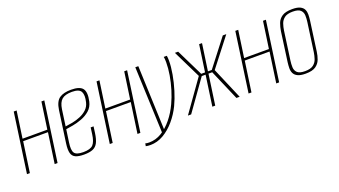

<svg xmlns="http://www.w3.org/2000/svg" viewBox="-55 -943 2643 1499"><g transform="rotate(-20 1266.5 -193.5)"><path d="M14 0 84 -495H108L76 -272H282L314 -495H338L268 0H244L280 -252H74L38 0Z M486 9Q441 9 416 -2.5Q391 -14 383.5 -42Q376 -70 383 -121L420 -385Q430 -454 464.5 -478Q499 -502 562 -502Q634 -502 657.5 -471Q681 -440 665 -367Q655 -323 624.5 -296.5Q594 -270 555 -255.5Q516 -241 479.5 -234.5Q443 -228 422 -225L407 -120Q398 -59 413.5 -35Q429 -11 487 -11Q546 -11 568.5 -35Q591 -59 599 -120L606 -173H630L623 -121Q616 -70 601.5 -42Q587 -14 559.5 -2.5Q532 9 486 9ZM425 -247Q451 -250 484.5 -256.5Q518 -263 550.5 -276.5Q583 -290 607 -312.5Q631 -335 639 -369Q653 -425 638 -454.5Q623 -484 563 -484Q506 -484 479 -461Q452 -438 444 -383Z M702 0 772 -495H796L764 -272H970L1002 -495H1026L956 0H932L968 -252H762L726 0Z M998 116Q988 116 977.5 115Q967 114 960 112L964 90Q971 92 978.5 93Q986 94 996 94Q1051 94 1099.5 64.5Q1148 35 1189 -15.5Q1230 -66 1259 -129Q1281 -176 1298 -231.5Q1315 -287 1324.5 -343.5Q1334 -400 1334 -450Q1334 -466 1333 -477.5Q1332 -489 1330 -495H1356Q1359 -477 1359 -454Q1359 -404 1348 -342Q1337 -280 1318 -218Q1299 -156 1275 -106Q1246 -46 1203 4.5Q1160 55 1108 85.5Q1056 116 998 116ZM1116 57 1094 -495H1119L1140 54Z M1351 0 1537 -262 1423 -495H1450L1560 -271H1592L1624 -494H1648L1616 -271H1648L1821 -495H1850L1669 -262L1781 0H1754L1645 -253H1614L1578 0H1554L1590 -253H1558L1378 0Z M1855 0 1925 -495H1949L1917 -272H2123L2155 -495H2179L2109 0H2085L2121 -252H1915L1879 0Z M2328 7Q2285 7 2262 -4.5Q2239 -16 2230 -35Q2221 -54 2221.5 -77.5Q2222 -101 2225 -125L2259 -372Q2264 -404 2275 -434Q2286 -464 2314.5 -483.5Q2343 -503 2400 -503Q2442 -503 2465 -491.5Q2488 -480 2496.5 -461Q2505 -442 2504.5 -419Q2504 -396 2501 -372L2467 -125Q2463 -93 2451.5 -62.5Q2440 -32 2412 -12.5Q2384 7 2328 7ZM2330 -13Q2376 -13 2399 -30.5Q2422 -48 2431 -75Q2440 -102 2444 -130L2477 -367Q2481 -395 2480 -421.5Q2479 -448 2461 -465.5Q2443 -483 2397 -483Q2351 -483 2328 -465.5Q2305 -448 2296 -421.5Q2287 -395 2283 -367L2250 -130Q2246 -102 2247 -75Q2248 -48 2266 -30.5Q2284 -13 2330 -13Z"/></g></svg>

Font: Alumni Sans Thin
Style: Italic
Weight: 100
Italic angle: -8°
Designer: Robert E. Leuschke
Foundry: Robert E. Leuschke
Version: Version 1.016